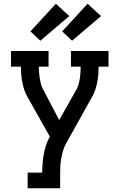

<svg xmlns="http://www.w3.org/2000/svg" viewBox="-20 -803 640 1028"><path d="M128 205V121H206Q206 96 208 71.5Q210 47 214.5 22.5Q219 -2 226.5 -25.5Q234 -49 247 -71L125 -288Q115 -305 109 -325Q103 -345 99 -365Q95 -385 93.5 -405.5Q92 -426 92 -446H39V-530H240V-446H188Q188 -431 189 -416Q190 -401 192.5 -386Q195 -371 198.5 -356Q202 -341 209 -328L297 -160L392 -329Q399 -342 402.5 -356.5Q406 -371 408 -386Q410 -401 411 -416Q412 -431 412 -446H360V-530H561V-446H508Q508 -426 506.5 -405.5Q505 -385 501 -365Q497 -345 491 -325Q485 -305 475 -288L335 -37Q324 -19 318 2Q312 23 308 44Q304 65 303 86.5Q302 108 302 129V205ZM366 -585 313 -635 449 -783 521 -717ZM196 -585 143 -635 279 -783 351 -717Z"/></svg>

Font: Iosevka Curly Slab MdEx
Style: Regular
Weight: 500
Width: 7
Monospace: yes
Designer: Belleve Invis
Foundry: Belleve Invis
Version: Version 11.1.0; ttfautohint (v1.8.3)